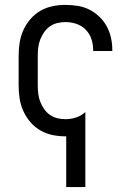

<svg xmlns="http://www.w3.org/2000/svg" viewBox="-20 -548 540 783"><path d="M250 215V8H247Q220 8 193.5 2.5Q167 -3 144 -16.5Q121 -30 103.5 -50.5Q86 -71 75 -95.5Q64 -120 60 -146.5Q56 -173 56 -200V-320Q56 -347 60 -373.5Q64 -400 75 -424.5Q86 -449 103.5 -469.5Q121 -490 144 -503.5Q167 -517 193.5 -522.5Q220 -528 247 -528Q272 -528 297 -524Q322 -520 344 -509Q366 -498 384.5 -480.5Q403 -463 415 -441Q427 -419 432.5 -394.5Q438 -370 438 -345V-340H360V-343Q360 -366 353 -388Q346 -410 330 -426.5Q314 -443 292 -450.5Q270 -458 247 -458Q230 -458 213.5 -454Q197 -450 183 -440Q169 -430 159.5 -416Q150 -402 144 -386.5Q138 -371 136 -354Q134 -337 134 -320V-200Q134 -183 136 -166Q138 -149 144 -133.5Q150 -118 159.5 -104Q169 -90 183 -80Q197 -70 213.5 -66Q230 -62 247 -62Q269 -62 290.5 -69Q312 -76 328 -91V215Z"/></svg>

Font: Huly
Style: Regular
Weight: 400
Designer: Belleve Invis
Foundry: Belleve Invis
Version: Version 33.2.5; ttfautohint (v1.8.4)